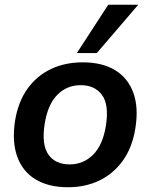

<svg xmlns="http://www.w3.org/2000/svg" viewBox="-20 -777 632 807"><path d="M266 10Q184 10 129.5 -23Q75 -56 52.5 -118.5Q30 -181 43 -268Q56 -349 95.5 -404Q135 -459 194.5 -487Q254 -515 327 -515Q410 -515 464 -482Q518 -449 540.5 -387Q563 -325 549 -238Q536 -157 496.5 -102Q457 -47 398 -18.5Q339 10 266 10ZM273 -86Q330 -86 371 -126.5Q412 -167 425 -248Q439 -336 409 -377.5Q379 -419 319 -419Q261 -419 221 -378.5Q181 -338 168 -258Q154 -170 183 -128Q212 -86 273 -86ZM303 -554 435 -757H561L387 -554Z"/></svg>

Font: Mulish ExtraLight
Style: Italic
Weight: 200
Italic angle: -9°
Designer: Vernon Adams
Foundry: Vernon Adams
Version: Version 3.603